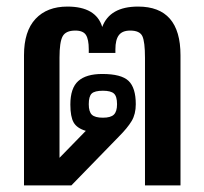

<svg xmlns="http://www.w3.org/2000/svg" viewBox="-20 -564 622 584"><path d="M53 -396Q53 -469 88 -506.5Q123 -544 185 -544Q272 -544 291 -482Q314 -544 400 -544Q529 -544 529 -396V0H421V-388Q421 -437 413 -454Q405 -471 376 -471Q352 -471 341.5 -457Q331 -443 331 -414V-403H250V-414Q250 -444 241.5 -457.5Q233 -471 209 -471Q180 -471 170.5 -453.5Q161 -436 161 -389V-84L241 -166Q214 -174 204 -191.5Q194 -209 194 -246Q194 -296 218 -317.5Q242 -339 291 -339Q349 -339 371 -318Q393 -297 393 -247Q393 -217 380.5 -196Q368 -175 341 -148L197 0H53ZM336 -247Q336 -271 326.5 -279.5Q317 -288 293 -288Q268 -288 259 -279.5Q250 -271 250 -247Q250 -224 259.5 -215Q269 -206 293 -206Q317 -206 326.5 -215.5Q336 -225 336 -247Z"/></svg>

Font: Pridi
Style: Regular
Weight: 400
Designer: Katatrad Team
Foundry: CadsonDemak
Version: Version 1.001